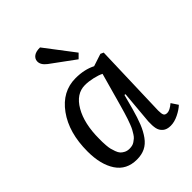

<svg xmlns="http://www.w3.org/2000/svg" viewBox="-221 -886 1017 1017"><g transform="rotate(-45 287.5 -377.5)"><path d="M384.8 -605 359.9 -580.1 226.1 -678.2Q195.3 -701.7 196.8 -728Q197.8 -746.6 213.9 -758.1Q230 -769.5 259.8 -769ZM465.8 -89.8Q465.8 -65.9 470.7 -56.4Q475.6 -46.9 491.2 -46.9Q510.7 -46.9 540 -71.8L564.9 -34.2Q545.9 -16.1 515.1 -1Q484.4 14.2 456.1 14.2Q427.7 14.2 411.6 0.5Q395.5 -13.2 391.1 -33.9Q386.7 -54.7 388.2 -85.9L404.8 -273.9L397.9 -274.9L376 -192.9Q361.3 -139.6 346.9 -103.8Q332.5 -67.9 312.3 -39.8Q292 -11.7 265.4 1.2Q238.8 14.2 203.1 14.2Q126 14.2 86.9 -44.7Q47.9 -103.5 47.9 -201.2Q47.9 -342.3 112.8 -431.6Q177.7 -521 277.8 -521Q343.3 -521 392.1 -496.1L461.9 -519L479 -511.2ZM215.8 -54.2Q226.6 -54.2 236.1 -56.4Q245.6 -58.6 254.2 -64.5Q262.7 -70.3 269.8 -76.4Q276.9 -82.5 284.2 -94.2Q291.5 -106 296.9 -115.5Q302.2 -125 308.8 -142.3Q315.4 -159.7 319.8 -172.4Q324.2 -185.1 331.1 -208.3Q337.9 -231.4 342.3 -247.1Q346.7 -262.7 354.5 -290.5Q359.4 -308.1 361.8 -316.9L395 -436Q376 -445.8 345 -452.9Q314 -460 287.1 -460Q221.2 -460 180.2 -388.9Q139.2 -317.9 139.2 -205.1Q139.2 -189.5 139.2 -181.9Q139.2 -174.3 140.6 -155.5Q142.1 -136.7 144.8 -126Q147.5 -115.2 153.1 -99.6Q158.7 -84 166.5 -75.4Q174.3 -66.9 187 -60.5Q199.7 -54.2 215.8 -54.2Z"/></g></svg>

Font: Literata Book
Style: Italic
Weight: 400
Italic angle: -3°
Designer: Latin by Veronika Burian and Jose Scaglione. Greek by Irene Vlachou. Cyrillic by Vera Evstafieva
Foundry: TypeTogether
Version: Version 1.003;PS 001.003;hotconv 1.0.88;makeotf.lib2.5.64775